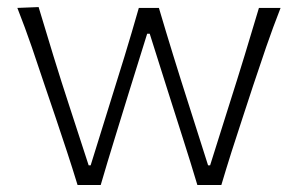

<svg xmlns="http://www.w3.org/2000/svg" viewBox="-20 -531 854 551"><path d="M202.6 0H269Q288.1 -65.4 309.6 -135Q331.1 -204.6 350.6 -268.1L402.3 -434.1H409.7L461.9 -269Q481.9 -205.6 504.4 -135.5Q526.9 -65.4 546.4 0H615.2Q643.1 -93.8 676.8 -194.8L706.1 -284.2Q724.6 -340.3 743.9 -396.2Q763.2 -452.1 785.2 -508.3H723.1Q705.1 -447.8 682.9 -374.8Q660.6 -301.8 639.2 -234.9L583 -56.6H577.1L521 -232.9Q499 -301.3 477.3 -371.6Q455.6 -441.9 436 -508.3H378.4Q358.4 -438 337.2 -368.7Q315.9 -299.3 294.4 -231L240.2 -56.6H234.4L179.2 -226.1Q156.7 -294.4 133.8 -368.9Q110.8 -443.4 90.8 -510.7L29.8 -508.3Q52.2 -451.2 71.3 -395.8Q90.3 -340.3 108.9 -284.2L139.6 -193.8Q156.2 -144.5 172.1 -96.2Q188 -47.9 202.6 0Z"/></svg>

Font: Pinar-VF-FD
Style: Regular
Weight: 300
Designer: Amin Abedi
Version: Version 3.0